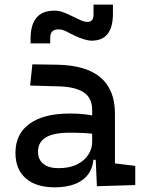

<svg xmlns="http://www.w3.org/2000/svg" viewBox="-20 -801 626 831"><path d="M399.4 4.9 392.6 -148.4 378.9 -191.4V-325.2Q378.9 -377 342.5 -401.1Q306.2 -425.3 234.4 -427.2L110.4 -430.7L120.1 -522.5L224.6 -521Q353 -519 415.3 -465.6Q477.5 -412.1 477.5 -309.6V-93.8L565.4 -83V0ZM216.8 9.8Q135.7 9.8 91.3 -29.3Q46.9 -68.4 46.9 -139.6Q46.9 -221.7 108.2 -265.6Q169.4 -309.6 281.2 -309.6Q327.6 -309.6 364 -304Q400.4 -298.3 428.7 -287.1L407.2 -216.8Q374.5 -224.1 343.3 -225.3Q312 -226.6 279.3 -226.6Q144.5 -226.6 144.5 -144.5Q144.5 -110.4 167.7 -91.8Q190.9 -73.2 233.4 -73.2Q281.7 -73.2 314.2 -89.8Q346.7 -106.4 362.8 -132.3Q378.9 -158.2 378.9 -185.5V-242.2L409.2 -109.4H368.2L384.8 -125Q384.8 -80.1 364 -50Q343.3 -20 305.7 -5.1Q268.1 9.8 216.8 9.8ZM112.3 -613.3V-632.8Q112.3 -754.9 214.8 -754.9Q234.4 -754.9 251.5 -748.8Q268.6 -742.7 287.1 -733.4Q311.5 -721.2 328.9 -713.6Q346.2 -706.1 358.4 -706.1Q384.8 -706.1 384.8 -737.3V-781.2H468.8V-742.2Q468.8 -683.6 445.8 -654.3Q422.9 -625 377 -625Q363.3 -625 343.3 -630.9Q323.2 -636.7 297.4 -649.4Q281.2 -657.7 265.1 -665.8Q249 -673.8 233.4 -673.8Q215.3 -673.8 206.3 -665Q197.3 -656.2 197.3 -637.7V-613.3Z"/></svg>

Font: Cascadia Mono PL
Style: Regular
Weight: 400
Monospace: yes
Designer: Aaron Bell
Foundry: Saja Typeworks
Version: Version 2102.003